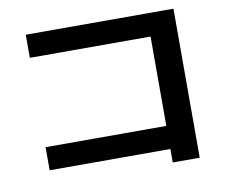

<svg xmlns="http://www.w3.org/2000/svg" viewBox="-83 -831 1166 982"><g transform="rotate(-10 500.0 -340.0)"><path d="M737 47V-23H110V-143H737V-607H110V-727H877V47Z"/></g></svg>

Font: M PLUS 2
Style: Bold
Weight: 700
Designer: Coji Morishita
Foundry: UNDERFOREST DESIGN
Version: Version 1.001